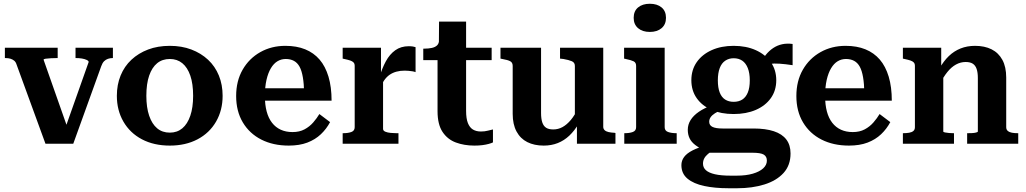

<svg xmlns="http://www.w3.org/2000/svg" viewBox="-20 -765 5459 1022"><path d="M452 -435Q452 -441 441.5 -446Q431 -451 416 -453.5Q401 -456 384 -456H382V-511H581V-456H580Q567 -456 555 -452Q543 -448 534 -439Q525 -430 519 -413L370 0H222L68 -422Q64 -435 55.5 -442Q47 -449 35.5 -452.5Q24 -456 8 -456H6V-511H287V-456H285Q268 -456 251 -455Q234 -454 223 -452.5Q212 -451 212 -447L345 -69L327 -82Z M1165 -255Q1165 -178 1130 -117.5Q1095 -57 1031.5 -23.5Q968 10 884 10Q799 10 735.5 -23.5Q672 -57 637 -117.5Q602 -178 602 -255Q602 -314 622 -363Q642 -412 679.5 -447Q717 -482 768.5 -501.5Q820 -521 884 -521Q947 -521 998.5 -501.5Q1050 -482 1087.5 -447Q1125 -412 1145 -363Q1165 -314 1165 -255ZM759 -255Q759 -193 774 -149Q789 -105 816.5 -82Q844 -59 884 -59Q923 -59 950.5 -82Q978 -105 993 -149Q1008 -193 1008 -255Q1008 -319 993 -362.5Q978 -406 950.5 -428.5Q923 -451 884 -451Q844 -451 816.5 -428.5Q789 -406 774 -362.5Q759 -319 759 -255Z M1390 -253Q1390 -207 1399.5 -171.5Q1409 -136 1428 -111.5Q1447 -87 1474.5 -74.5Q1502 -62 1537 -62Q1574 -62 1601 -76.5Q1628 -91 1647.5 -113.5Q1667 -136 1680 -158L1737 -115Q1718 -79 1688 -50.5Q1658 -22 1616 -6Q1574 10 1517 10Q1434 10 1371 -22Q1308 -54 1272.5 -113.5Q1237 -173 1237 -254Q1237 -334 1271.5 -394Q1306 -454 1365.5 -487.5Q1425 -521 1499 -521Q1559 -521 1604.5 -502.5Q1650 -484 1681 -448Q1712 -412 1728.5 -357Q1745 -302 1745 -229H1369V-295H1624L1599 -268Q1598 -319 1592 -354Q1586 -389 1574.5 -410Q1563 -431 1544.5 -441Q1526 -451 1501 -451Q1477 -451 1457 -439Q1437 -427 1422 -402Q1407 -377 1398.5 -340Q1390 -303 1390 -253Z M2192 -514V-381Q2185 -384 2175 -385.5Q2165 -387 2154.5 -388Q2144 -389 2134 -389Q2110 -389 2090 -383.5Q2070 -378 2054 -367Q2038 -356 2025 -337.5Q2012 -319 2000 -293L1999 -353Q2014 -402 2034 -439Q2054 -476 2084 -497.5Q2114 -519 2156 -519Q2168 -519 2177.5 -517.5Q2187 -516 2192 -514ZM1804 0V-56H1806Q1833 -56 1850.5 -62.5Q1868 -69 1868 -88V-414Q1868 -426 1862 -432.5Q1856 -439 1844 -443Q1832 -447 1813 -451L1804 -453V-511H2008V-354L2019 -365V-79Q2019 -69 2031 -64Q2043 -59 2060 -57.5Q2077 -56 2090 -56H2101V0Z M2233 -445V-506H2237Q2261 -506 2279 -510Q2297 -514 2307 -524Q2317 -534 2317 -552L2406 -511H2597V-445ZM2461 -175Q2461 -134 2470.5 -110Q2480 -86 2497.5 -75.5Q2515 -65 2540 -65Q2560 -65 2577 -69.5Q2594 -74 2604 -76V-7Q2596 -3 2581.5 1Q2567 5 2548 7.5Q2529 10 2505 10Q2451 10 2406.5 -6.5Q2362 -23 2335.5 -63Q2309 -103 2309 -173V-493L2316 -501L2317 -650H2461Z M2860 -511V-163Q2860 -133 2866.5 -113.5Q2873 -94 2887 -85Q2901 -76 2925 -76Q2951 -76 2974 -88.5Q2997 -101 3018.5 -126.5Q3040 -152 3059 -193L3061 -108Q3038 -69 3010.5 -43Q2983 -17 2949 -3.5Q2915 10 2874 10Q2824 10 2787 -8.5Q2750 -27 2729.5 -65Q2709 -103 2709 -159V-414Q2709 -432 2696 -439Q2683 -446 2654 -451L2644 -453V-511ZM3191 -511V-90Q3191 -79 3198.5 -72Q3206 -65 3219.5 -62Q3233 -59 3252 -58L3256 -57V0H3051V-111L3040 -113V-414Q3040 -432 3024 -439Q3008 -446 2979 -451L2961 -453V-511Z M3439 -595Q3400 -595 3376.5 -615Q3353 -635 3353 -670Q3353 -706 3376.5 -725.5Q3400 -745 3439 -745Q3478 -745 3501.5 -725.5Q3525 -706 3525 -670Q3525 -635 3501.5 -615Q3478 -595 3439 -595ZM3518 -511V-88Q3518 -69 3536 -62.5Q3554 -56 3581 -56H3582V0H3303V-56H3304Q3331 -56 3348.5 -62.5Q3366 -69 3366 -88V-414Q3366 -432 3353 -438.5Q3340 -445 3311 -451L3302 -453V-511Z M4199 -418Q4160 -424 4129.5 -426Q4099 -428 4077 -425Q4055 -422 4040 -411L4023 -420Q4038 -450 4056 -472.5Q4074 -495 4096 -509.5Q4118 -524 4143.5 -529.5Q4169 -535 4199 -531ZM3885 -158Q3818 -158 3767.5 -180Q3717 -202 3688.5 -242.5Q3660 -283 3660 -338Q3660 -393 3688.5 -434Q3717 -475 3768 -498Q3819 -521 3885 -521Q3952 -521 4003 -498Q4054 -475 4083 -434Q4112 -393 4112 -338Q4112 -283 4083 -242.5Q4054 -202 4003 -180Q3952 -158 3885 -158ZM3885 -223Q3912 -223 3931 -235Q3950 -247 3960.5 -272.5Q3971 -298 3971 -337Q3971 -376 3960.5 -402.5Q3950 -429 3931 -442Q3912 -455 3885 -455Q3860 -455 3840.5 -442Q3821 -429 3811 -402.5Q3801 -376 3801 -337Q3801 -298 3811 -272.5Q3821 -247 3840 -235Q3859 -223 3885 -223ZM3857 237Q3785 237 3728.5 225Q3672 213 3639.5 186Q3607 159 3607 114Q3607 90 3621.5 70.5Q3636 51 3666.5 35.5Q3697 20 3746 6L3784 34Q3762 43 3748.5 54.5Q3735 66 3728.5 78.5Q3722 91 3722 106Q3722 127 3737.5 141Q3753 155 3785.5 162.5Q3818 170 3870 170H3901Q3951 170 3987 159.5Q4023 149 4042.5 131Q4062 113 4062 90Q4062 68 4045.5 58Q4029 48 3985 48H3739L3735 38Q3702 23 3681 7Q3660 -9 3650.5 -29Q3641 -49 3641 -74Q3641 -102 3656 -126Q3671 -150 3700 -170Q3729 -190 3773 -206L3822 -180Q3801 -172 3785.5 -162Q3770 -152 3762.5 -141Q3755 -130 3755 -117Q3755 -98 3772.5 -89.5Q3790 -81 3826 -81H3991Q4055 -81 4099 -66.5Q4143 -52 4165.5 -22.5Q4188 7 4188 52Q4188 115 4150.5 156Q4113 197 4048.5 217Q3984 237 3905 237Z M4372 -253Q4372 -207 4381.5 -171.5Q4391 -136 4410 -111.5Q4429 -87 4456.5 -74.5Q4484 -62 4519 -62Q4556 -62 4583 -76.5Q4610 -91 4629.5 -113.5Q4649 -136 4662 -158L4719 -115Q4700 -79 4670 -50.5Q4640 -22 4598 -6Q4556 10 4499 10Q4416 10 4353 -22Q4290 -54 4254.5 -113.5Q4219 -173 4219 -254Q4219 -334 4253.5 -394Q4288 -454 4347.5 -487.5Q4407 -521 4481 -521Q4541 -521 4586.5 -502.5Q4632 -484 4663 -448Q4694 -412 4710.5 -357Q4727 -302 4727 -229H4351V-295H4606L4581 -268Q4580 -319 4574 -354Q4568 -389 4556.5 -410Q4545 -431 4526.5 -441Q4508 -451 4483 -451Q4459 -451 4439 -439Q4419 -427 4404 -402Q4389 -377 4380.5 -340Q4372 -303 4372 -253Z M4786 0V-56H4787Q4805 -56 4819.5 -58.5Q4834 -61 4842 -68Q4850 -75 4850 -88V-414Q4850 -426 4844 -432.5Q4838 -439 4826 -443Q4814 -447 4795 -451L4786 -453V-511H4990V-402L5001 -398V-65Q5001 -62 5010 -60Q5019 -58 5032 -57Q5045 -56 5055 -56H5058V0ZM5400 0H5128V-56H5130Q5140 -56 5153 -56.5Q5166 -57 5175.5 -59.5Q5185 -62 5185 -65V-350Q5185 -379 5178.5 -398Q5172 -417 5158 -426Q5144 -435 5120 -435Q5093 -435 5068.5 -421.5Q5044 -408 5023 -382Q5002 -356 4982 -317L4981 -401Q5003 -440 5030.5 -466.5Q5058 -493 5093 -507Q5128 -521 5170 -521Q5221 -521 5258 -502.5Q5295 -484 5315.5 -446.5Q5336 -409 5336 -352V-88Q5336 -75 5344.5 -68Q5353 -61 5366.5 -58.5Q5380 -56 5398 -56H5400Z"/></svg>

Font: Roboto Serif 28pt SemiBold
Style: Regular
Weight: 600
Designer: Greg Gazdowicz
Foundry: Commercial Type
Version: Version 1.008